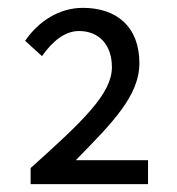

<svg xmlns="http://www.w3.org/2000/svg" viewBox="-20 -910 450 489"><path d="M58 -441H357V-502H173C266 -597 335 -666 335 -749C335 -842 277 -890 191 -890C131 -890 78 -856 44 -806L87 -767C112 -803 144 -831 181 -831C232 -831 265 -796 265 -739C265 -672 194 -604 58 -482Z"/></svg>

Font: Noto Sans Japanese Regular
Style: Regular
Weight: 400
Designer: Ryoko NISHIZUKA (kana & ideographs); Paul D. Hunt (Latin, Greek & Cyrillic); Wenlong ZHANG (bopomofo); Sandoll Communica
Foundry: Adobe Systems Incorporated
Version: Version 1.000;PS 1;hotconv 1.0.78;makeotf.lib2.5.61930